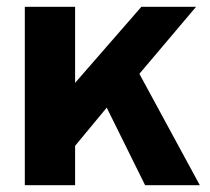

<svg xmlns="http://www.w3.org/2000/svg" viewBox="-20 -545 619 565"><path d="M163 -70V-292H193L396 -525H557L348 -278L327 -268ZM53 0V-525H201V0ZM407 0 266 -285 345 -411 568 0Z"/></svg>

Font: TikTok Sans 24pt
Style: Bold
Weight: 700
Version: Version 4.000